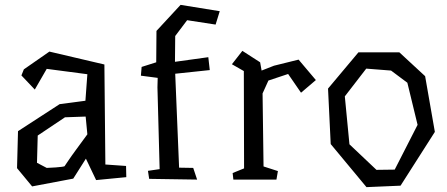

<svg xmlns="http://www.w3.org/2000/svg" viewBox="-20 -741 1837 789"><path d="M247 -259 135 -184 132 -72 172 -51Q192 -52 209 -53Q223 -54 234.5 -55.5Q246 -57 246 -59Q246 -59 250 -65Q254 -71 260.5 -80.5Q267 -90 275 -101.5Q283 -113 292 -125Q312 -153 339 -189L332 -262ZM183 -529 409 -476 413 -65 498 -59 499 -13 375 -1 333 -89 281 -7 112 25 50 -50 54 -202 225 -313 331 -327 339 -436 172 -458 123 -373 68 -431 78 -456Z M700 -593 699 -487 836 -506 842 -453 700 -438 716 -52 774 -51 790 -3 593 -6 588 -39 636 -46 627 -382 628 -421 559 -430 562 -466 622 -485 623 -614 722 -721 883 -695 866 -640 749 -658Z M1278 -412 1217 -360 1164 -437 1083 -410 1059 -357 1063 -57 1122 -38 1116 -3H939L936 -30L983 -49L982 -449L933 -477L976 -532L1049 -485L1055 -451L1106 -471L1207 -496Z M1485 -459 1397 -345 1416 -148 1527 -43 1602 -44 1696 -228 1654 -401 1587 -451ZM1621 -526 1727 -428 1767 -199 1626 22 1486 28 1339 -149 1328 -377 1453 -526Z"/></svg>

Font: Underdog
Style: Regular
Weight: 400
Designer: Sergey Steblina
Foundry: Sergey Steblina, Jovanny Lemonad
Version: Version 1.001; ttfautohint (v0.9)